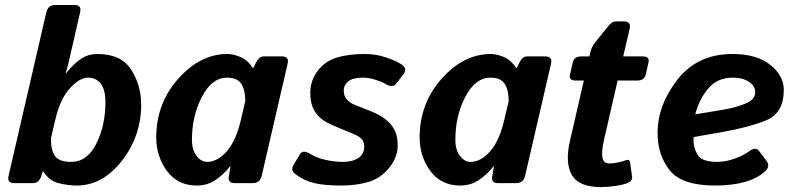

<svg xmlns="http://www.w3.org/2000/svg" viewBox="-20 -741 3214 777"><path d="M37.1 0Q7.8 0 14.6 -29.3L167.5 -691.4Q174.3 -720.7 203.6 -720.7H281.7Q311 -720.7 304.2 -691.4L256.8 -484.4Q252.4 -464.4 245.6 -445.3H247.6Q282.7 -487.3 310.5 -504.9Q338.4 -522.5 374 -522.5Q470.7 -522.5 511 -459Q551.3 -395.5 551.3 -317.9Q551.3 -189.5 472.9 -89.8Q394.5 9.8 291 9.8Q255.9 9.8 217.8 0.5Q179.7 -8.8 155.3 -46.9H153.3L147.5 -29.3Q137.7 0 114.3 0ZM186 -180.7Q186 -133.8 202.4 -109.9Q218.8 -85.9 267.6 -85.9Q333.5 -85.9 370.1 -160.2Q406.7 -234.4 406.7 -327.1Q406.7 -377.9 387.9 -402.3Q369.1 -426.8 335.9 -426.8Q301.8 -426.8 262.5 -383.3Q223.1 -339.8 204.1 -257.8Z M612.3 -185.1Q612.3 -322.3 701.4 -422.4Q790.5 -522.5 900.4 -522.5Q922.4 -522.5 951.2 -511.2Q980 -500 1003.4 -465.8H1005.4L1013.7 -483.4Q1027.3 -512.7 1046.4 -512.7H1121.1Q1150.9 -512.7 1144 -483.4L1039.1 -29.3Q1032.2 0 1002.9 0H928.2Q900.9 0 906.2 -29.3L913.1 -67.4H911.1Q882.3 -32.2 850.1 -11.2Q817.9 9.8 776.4 9.8Q698.7 9.8 655.5 -49.3Q612.3 -108.4 612.3 -185.1ZM756.8 -175.8Q756.8 -133.8 775.6 -109.9Q794.4 -85.9 817.9 -85.9Q859.9 -85.9 897.2 -128.2Q934.6 -170.4 954.6 -254.9L972.7 -332Q972.7 -376.5 956.5 -401.6Q940.4 -426.8 898.4 -426.8Q837.9 -426.8 797.4 -349.6Q756.8 -272.5 756.8 -175.8Z M1176.8 -35.2Q1154.8 -51.3 1167.5 -72.8L1193.8 -116.7Q1205.6 -136.7 1235.4 -118.2Q1261.7 -101.6 1298.3 -93.8Q1335 -85.9 1366.2 -85.9Q1398.4 -85.9 1418.5 -95.2Q1438.5 -104.5 1446.3 -117.7Q1454.1 -130.9 1454.1 -147.5Q1454.1 -159.2 1449.7 -168.9Q1445.3 -178.7 1434.1 -186.5Q1422.9 -194.3 1407.7 -200.2Q1377.9 -211.9 1361.6 -219Q1345.2 -226.1 1323.7 -235.4Q1289.6 -250 1271.2 -268.6Q1252.9 -287.1 1244.4 -309.6Q1235.8 -332 1235.8 -365.7Q1235.8 -415 1265.4 -454.1Q1294.9 -493.2 1342.3 -507.8Q1389.6 -522.5 1457 -522.5Q1499 -522.5 1538.6 -509.8Q1578.1 -497.1 1602.5 -481.9Q1630.9 -464.4 1612.8 -440.9L1582 -400.9Q1568.8 -383.8 1538.1 -402.3Q1523.4 -411.1 1497.6 -418.9Q1471.7 -426.8 1447.8 -426.8Q1430.7 -426.8 1413.1 -422.9Q1395.5 -418.9 1383.3 -406Q1371.1 -393.1 1371.1 -375Q1371.1 -363.3 1374.5 -353.5Q1377.9 -343.8 1388.9 -333.5Q1399.9 -323.2 1412.6 -317.9Q1433.6 -309.1 1453.6 -301.8Q1473.6 -294.4 1498 -283.2Q1530.8 -268.1 1550.8 -249Q1570.8 -230 1580.1 -207.3Q1589.4 -184.6 1589.4 -152.3Q1589.4 -104 1554.4 -61.3Q1519.5 -18.6 1470 -4.4Q1420.4 9.8 1362.8 9.8Q1293.9 9.8 1252.9 0.2Q1211.9 -9.3 1176.8 -35.2Z M1678.2 -185.1Q1678.2 -322.3 1767.3 -422.4Q1856.4 -522.5 1966.3 -522.5Q1988.3 -522.5 2017.1 -511.2Q2045.9 -500 2069.3 -465.8H2071.3L2079.6 -483.4Q2093.3 -512.7 2112.3 -512.7H2187Q2216.8 -512.7 2210 -483.4L2105 -29.3Q2098.1 0 2068.8 0H1994.1Q1966.8 0 1972.2 -29.3L1979 -67.4H1977.1Q1948.2 -32.2 1916 -11.2Q1883.8 9.8 1842.3 9.8Q1764.6 9.8 1721.4 -49.3Q1678.2 -108.4 1678.2 -185.1ZM1822.8 -175.8Q1822.8 -133.8 1841.6 -109.9Q1860.4 -85.9 1883.8 -85.9Q1925.8 -85.9 1963.1 -128.2Q2000.5 -170.4 2020.5 -254.9L2038.6 -332Q2038.6 -376.5 2022.5 -401.6Q2006.3 -426.8 1964.4 -426.8Q1903.8 -426.8 1863.3 -349.6Q1822.8 -272.5 1822.8 -175.8Z M2309.6 -415Q2280.8 -415 2286.6 -439.5L2297.9 -488.3Q2303.7 -512.7 2332 -512.7H2365.2L2369.1 -529.8Q2374 -551.8 2388.7 -569.8L2441.9 -635.7Q2456.5 -654.3 2471.2 -654.3H2505.4Q2534.7 -654.3 2528.3 -625L2502 -512.7H2581.1Q2609.9 -512.7 2604.5 -488.3L2593.3 -439.5Q2587.4 -415 2558.6 -415H2479.5L2423.8 -172.9Q2414.1 -129.9 2417.7 -104.7Q2421.4 -79.6 2446.3 -79.6Q2461.4 -79.6 2480 -83.3Q2498.5 -86.9 2510.7 -91.8Q2528.3 -99.1 2530.3 -80.6L2538.1 -24.9Q2540 -8.8 2520 -0.5Q2502.4 6.8 2471.2 11.5Q2439.9 16.1 2411.6 16.1Q2321.8 16.1 2293.9 -33.4Q2266.1 -83 2286.6 -170.9L2342.8 -415Z M2641.1 -202.6Q2641.1 -315.4 2721.7 -418.9Q2802.2 -522.5 2944.3 -522.5Q3042.5 -522.5 3097.2 -478.5Q3151.9 -434.6 3151.9 -377.9Q3151.9 -284.2 3082.3 -254.9Q3012.7 -225.6 2889.2 -204.1L2787.1 -186.5Q2786.6 -180.2 2786.6 -172.9Q2786.6 -141.6 2803.7 -113.8Q2820.8 -85.9 2882.3 -85.9Q2917.5 -85.9 2954.1 -99.4Q2990.7 -112.8 3012.7 -129.4Q3038.1 -148.4 3052.2 -129.4L3081.1 -91.3Q3098.6 -68.4 3077.1 -48.3Q3045.4 -19 2994.1 -4.6Q2942.9 9.8 2873.5 9.8Q2738.8 9.8 2689.9 -52.2Q2641.1 -114.3 2641.1 -202.6ZM2793.5 -278.3 2900.4 -295.9Q2951.7 -304.2 2993.9 -320.6Q3036.1 -336.9 3036.1 -366.7Q3036.1 -393.6 3010.5 -410.2Q2984.9 -426.8 2945.8 -426.8Q2883.8 -426.8 2846.9 -383.8Q2810.1 -340.8 2793.5 -278.3Z"/></svg>

Font: Istok
Style: Bold Italic
Weight: 700
Italic angle: -13°
Designer: Andrey V. Panov
Foundry: Andrey V. Panov
Version: Version 1.0.3